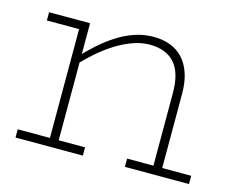

<svg xmlns="http://www.w3.org/2000/svg" viewBox="-75 -590 853 697"><g transform="rotate(15 351.5 -241.5)"><path d="M543 0V-303Q543 -340 535.5 -368Q528 -396 512 -414.5Q496 -433 472.5 -442.5Q449 -452 417 -452Q386 -452 354 -440.5Q322 -429 290 -409Q258 -389 227.5 -362Q197 -335 169 -304V-336Q196 -366 225.5 -392.5Q255 -419 287 -439.5Q319 -460 353 -471.5Q387 -483 424 -483Q458 -483 486 -472.5Q514 -462 534 -440.5Q554 -419 565 -386.5Q576 -354 576 -309V0ZM33 0V-31H286V0ZM154 0V-471H187V0ZM33 -440V-471H187V-440ZM444 0V-31H685V0Z"/></g></svg>

Font: BioRhyme ExtraBold ExtraLight
Style: Regular
Weight: 250
Version: Version 1.600;gftools[0.9.33]